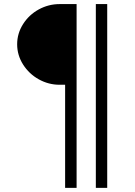

<svg xmlns="http://www.w3.org/2000/svg" viewBox="-20 -770 659 940"><path d="M298.8 -355H272Q217.8 -355 169.9 -381.6Q122.1 -408.2 93 -454.1Q64 -500 64 -553.2Q64 -606.4 93 -652.1Q122.1 -697.8 169.9 -723.9Q217.8 -750 272 -750H355V149.9H298.8ZM449.2 -750H504.9V149.9H449.2Z"/></svg>

Font: Oakes Grotesk Medium
Style: Regular
Weight: 500
Designer: Samuel Oakes
Foundry: Samuel Oakes
Version: Version 1.000;PS 001.000;hotconv 1.0.88;makeotf.lib2.5.64775